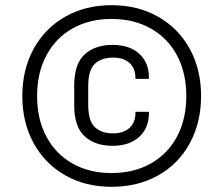

<svg xmlns="http://www.w3.org/2000/svg" viewBox="-20 -710 861 740"><path d="M410 10Q309 10 231 -34.5Q153 -79 109.5 -158.5Q66 -238 66 -340Q66 -442 109.5 -521.5Q153 -601 231 -645.5Q309 -690 410 -690Q511 -690 589.5 -645.5Q668 -601 711.5 -521.5Q755 -442 755 -340Q755 -238 711.5 -158Q668 -78 589.5 -34Q511 10 410 10ZM410 -43Q496 -43 561.5 -80Q627 -117 662.5 -184Q698 -251 698 -340Q698 -429 662.5 -496Q627 -563 561.5 -600Q496 -637 410 -637Q324 -637 259 -600Q194 -563 158.5 -496Q123 -429 123 -340Q123 -251 158.5 -184Q194 -117 259 -80Q324 -43 410 -43ZM266 -304V-381Q266 -463 306 -500Q346 -537 414 -537Q479 -537 516.5 -503Q554 -469 554 -411V-406H502V-409Q502 -447 479 -467.5Q456 -488 416 -488Q370 -488 345 -463.5Q320 -439 320 -378V-307Q320 -245 345 -220.5Q370 -196 416 -196Q456 -196 479 -217Q502 -238 502 -275V-279H554V-274Q554 -216 516 -182Q478 -148 414 -148Q346 -148 306 -185Q266 -222 266 -304Z"/></svg>

Font: D-DIN
Style: Regular
Weight: 400
Designer: Charles Nix
Foundry: Datto Inc.
Version: Version 1.00